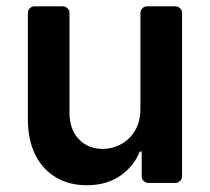

<svg xmlns="http://www.w3.org/2000/svg" viewBox="-20 -565 648 593"><path d="M153.1 -17Q111.9 -41.2 89.1 -86.6Q66.1 -132.5 66.1 -198.2V-524.9Q66.1 -533.4 72.1 -539.4Q78.1 -545.5 86.6 -545.5H173.7Q182.2 -545.5 188.4 -539.4Q194.6 -533.4 194.6 -524.9V-218Q194.6 -165.5 223 -135.7Q251.4 -105.1 297.6 -105.1Q326 -105.1 352.6 -119Q379.3 -132.8 396.3 -160.5Q413.7 -188.2 413.7 -229.4V-524.9Q413.7 -533.4 419.7 -539.4Q425.8 -545.5 434.3 -545.5H521.3Q529.8 -545.5 536 -539.4Q542.3 -533.4 542.3 -524.9V-20.6Q542.3 -12.1 536 -6Q529.8 0 521.3 0H438.2Q429.7 0 423.7 -6Q417.6 -12.1 417.6 -20.6V-96.9H411.9Q393.5 -51.5 351.2 -22Q309.3 7.1 247.9 7.1Q193.5 7.1 153.1 -17Z"/></svg>

Font: DeltaSans SemiBold
Style: Regular
Weight: 600
Designer: Rasmus Andersson
Foundry: rsms
Version: Version 3.012